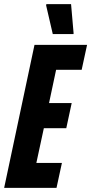

<svg xmlns="http://www.w3.org/2000/svg" viewBox="-31 -904 439 924"><path d="M-11 0 135 -688H388L362 -568H239L205 -408H314L288 -287H180L144 -120H267L241 0ZM223 -740 191 -878 192 -884H311L323 -746V-740Z"/></svg>

Font: Saira ExtraCondensed ExtraBold
Style: Italic
Weight: 800
Width: 2
Italic angle: -12°
Designer: Hector Gatti with collaboration of the Omnibus-Type team
Foundry: Omnibus-Type
Version: Version 1.101